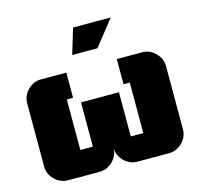

<svg xmlns="http://www.w3.org/2000/svg" viewBox="-102 -810 955 919"><g transform="rotate(-15 375.0 -350.0)"><path d="M524 -700 424 -574H299L337 -700ZM375 -94Q375 -56 347 -28Q319 0 281 0H125Q87 0 59 -28Q31 -56 31 -94V-406Q31 -444 59 -472Q87 -500 125 -500H250V-375H219V-125H281V-344H469V-125H531V-375H500V-500H625Q663 -500 691 -472Q719 -444 719 -406V-94Q719 -56 691 -28Q663 0 625 0H469Q431 0 403 -28Q375 -56 375 -94Z"/></g></svg>

Font: CostaRica
Style: Normal
Weight: 900
Version: Version 1.3